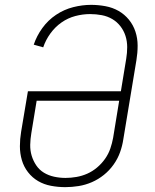

<svg xmlns="http://www.w3.org/2000/svg" viewBox="-20 -763 640 791"><path d="M249 8Q219 8 190 2.5Q161 -3 137 -17Q113 -31 95.5 -53.5Q78 -76 70 -103.5Q62 -131 62 -160.5Q62 -190 67 -220L95 -387H478L500 -521Q504 -545 504 -569Q504 -593 497 -615Q490 -637 476 -655Q462 -673 442.5 -684.5Q423 -696 399.5 -700.5Q376 -705 351 -705Q321 -705 290.5 -697Q260 -689 233.5 -670.5Q207 -652 187.5 -625Q168 -598 158 -568L119 -579Q131 -615 154.5 -647.5Q178 -680 211 -702Q244 -724 281.5 -733.5Q319 -743 355 -743Q385 -743 414.5 -737.5Q444 -732 468.5 -718Q493 -704 511 -682Q529 -660 538 -632.5Q547 -605 547 -575Q547 -545 542 -515L488 -189Q484 -162 474.5 -135.5Q465 -109 448 -85Q431 -61 408 -42.5Q385 -24 358.5 -12.5Q332 -1 304 3.5Q276 8 249 8ZM250 -30Q272 -30 295 -34Q318 -38 339.5 -47.5Q361 -57 380 -73Q399 -89 413 -109Q427 -129 434.5 -151Q442 -173 446 -195L471 -348H131L109 -214Q105 -190 104.5 -166.5Q104 -143 110.5 -121.5Q117 -100 129.5 -81.5Q142 -63 161 -51.5Q180 -40 203 -35Q226 -30 250 -30Z"/></svg>

Font: Iosevka Extralight Extended
Style: Italic
Weight: 200
Width: 7
Italic angle: -9°
Monospace: yes
Designer: Belleve Invis
Foundry: Belleve Invis
Version: Version 32.5.0; ttfautohint (v1.8.4)